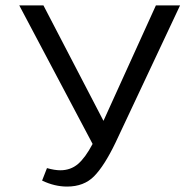

<svg xmlns="http://www.w3.org/2000/svg" viewBox="-20 -678 718 707"><path d="M643 -658 405 -152Q364 -67 326.5 -29Q289 9 227 9Q181 9 135 -13L153 -59Q181 -51 202 -51Q240 -51 267 -74Q294 -97 321 -148L51 -658H140L361 -233L554 -658Z"/></svg>

Font: Ysabeau Infant Medium
Style: Regular
Weight: 500
Designer: Christian Thalmann (Catharsis Fonts)
Version: Version 0.003